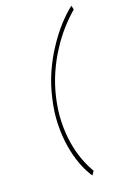

<svg xmlns="http://www.w3.org/2000/svg" viewBox="-135 -807 668 1031"><g transform="rotate(-15 198.5 -292.0)"><path d="M144 -292Q133 -217 137.5 -149Q142 -81 157 -23Q172 35 195 82.5Q218 130 245 163L258 140Q234 107 212.5 62Q191 17 177 -38Q163 -93 159 -157Q155 -221 165 -292Q175 -363 197 -427Q219 -491 249 -546Q278 -601 312 -646Q346 -691 379 -724L372 -747Q336 -714 300 -666.5Q264 -619 233 -561Q201 -503 177.5 -435Q154 -367 144 -292Z"/></g></svg>

Font: Josefin Slab ExtraLight
Style: Italic
Weight: 250
Italic angle: -12°
Designer: Santiago Orozco
Foundry: Typemade
Version: Version 2.100